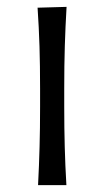

<svg xmlns="http://www.w3.org/2000/svg" viewBox="-20 -539 302 559"><path d="M90.8 0Q93.8 -57.6 95.2 -111.1Q96.7 -164.6 96.7 -228.5V-280.8Q96.7 -348.6 95 -403.8Q93.3 -459 89.4 -516.6L173.8 -519Q170.4 -460.9 168.7 -405Q167 -349.1 167 -280.8V-228.5Q167 -164.6 168.5 -111.1Q169.9 -57.6 173.3 0Z"/></svg>

Font: Pinar-DS1-FD Regular
Style: Regular
Weight: 400
Designer: Amin Abedi
Version: Version 3.000